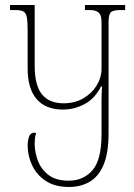

<svg xmlns="http://www.w3.org/2000/svg" viewBox="-20 -734 532 764"><path d="M318 -714H478V-694H458Q428 -694 420 -684Q412 -674 412 -646V-204Q412 -125 392 -78Q372 -31 336.5 -10.5Q301 10 254 10Q198 10 161.5 -14.5Q125 -39 107.5 -77Q90 -115 90 -155Q90 -176 96 -191Q102 -206 115 -206Q118 -206 124 -204Q120 -194 119 -183.5Q118 -173 118 -162Q118 -128 131 -94Q144 -60 173.5 -37.5Q203 -15 253 -15Q312 -15 348 -56.5Q384 -98 384 -200V-328Q384 -344 384.5 -359Q385 -374 386 -390H382Q357 -341 316 -319.5Q275 -298 231 -298Q161 -298 125.5 -340Q90 -382 90 -461V-609Q90 -646 87 -664Q84 -682 73.5 -688Q63 -694 40 -694H20V-714H118V-473Q118 -394 147 -358.5Q176 -323 233 -323Q278 -323 312 -343Q346 -363 365 -394.5Q384 -426 384 -459V-646Q384 -674 372.5 -684Q361 -694 338 -694H318Z"/></svg>

Font: Noto Serif Georgian ExtraCondensed Thin
Style: Regular
Weight: 100
Width: 2
Designer: Monotype Design Team, Akaki Razmadze
Foundry: Google LLC
Version: Version 2.003; ttfautohint (v1.8.4.7-5d5b)